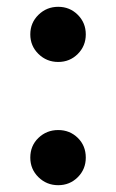

<svg xmlns="http://www.w3.org/2000/svg" viewBox="-20 -541 342 564"><path d="M151 3Q117 3 93 -20.5Q69 -44 69 -78Q69 -113 93 -136Q117 -159 151 -159Q185 -159 208.5 -136Q232 -113 232 -78Q232 -44 208.5 -20.5Q185 3 151 3ZM151 -359Q117 -359 93 -382.5Q69 -406 69 -440Q69 -474 93 -497.5Q117 -521 151 -521Q185 -521 208.5 -497.5Q232 -474 232 -440Q232 -406 208.5 -382.5Q185 -359 151 -359Z"/></svg>

Font: Txt Sans Medium
Style: Regular
Weight: 500
Designer: Open Source
Foundry: XRLN
Version: Version 1.0